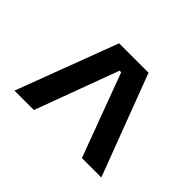

<svg xmlns="http://www.w3.org/2000/svg" viewBox="-83 -770 595 595"><g transform="rotate(45 214.0 -472.5)"><path d="M149.5 -639H278.5L404.5 -306H319.5L217.5 -580H210.5L109 -306H24Z"/></g></svg>

Font: Anek Bangla Medium
Style: Regular
Weight: 500
Designer: Sulekha Rajkumar (Bangla), Yesha Goshar (Latin)
Foundry: Ek Type
Version: Version 1.003